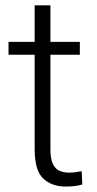

<svg xmlns="http://www.w3.org/2000/svg" viewBox="-20 -684 362 714"><path d="M276.9 -528.3V-480.5H167.5V-128.9Q167.5 -92.3 177 -73.5Q186.5 -54.7 202.4 -48.3Q218.3 -42 236.3 -42Q249.5 -42 261.7 -43.7Q273.9 -45.4 283.7 -47.4L286.1 2Q260.7 9.8 223.6 9.8Q173.3 9.8 141.1 -19.8Q108.9 -49.3 108.9 -128.9V-480.5H11.7V-528.3H108.9V-664.1H167.5V-528.3Z"/></svg>

Font: Vazirmatn RD ExtraLight
Style: Regular
Weight: 200
Designer: Saber Rastikerdar
Foundry: Saber Rastikerdar
Version: Version 32.102